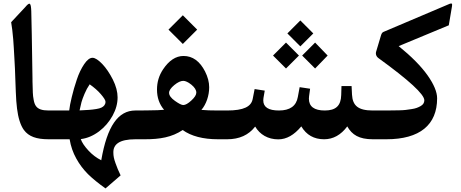

<svg xmlns="http://www.w3.org/2000/svg" viewBox="-20 -787 2603 1085"><path d="M163.6 -342.8C160.6 -548.3 158.2 -675.8 156.7 -724.1C154.8 -774.9 147.5 -776.4 121.6 -745.6L43 -661.6C45.4 -647.5 47.4 -633.3 49.3 -618.2C51.3 -603 53.2 -585 54.7 -564.9C56.2 -544.4 57.1 -527.8 58.1 -514.6C59.1 -501.5 60.1 -481.4 61.5 -454.1C63 -426.8 64 -408.2 64.5 -397.9C64.9 -387.7 65.4 -365.2 66.9 -331.5C68.4 -297.9 68.8 -276.4 69.3 -268.1C70.8 -231 72.8 -199.7 76.2 -173.8C82.5 -122.6 95.2 -79.6 115.2 -52.2C142.6 -15.6 185.1 0 254.9 0H265.1C276.9 0 279.8 -15.1 279.8 -55.7V-106C279.8 -147.5 277.3 -162.6 265.1 -162.6H254.9C217.3 -162.6 194.8 -170.4 182.6 -188.5C177.2 -196.3 172.9 -207.5 170.4 -222.2C167.5 -236.3 166 -250.5 165.5 -263.7C165 -276.9 164.1 -298.3 163.6 -328.1V-342.8Z M260.3 -162.6C240.7 -162.6 238.3 -149.4 238.3 -106.9V-55.2C238.3 -13.7 240.7 0 260.3 0H373.5C379.9 39.6 392.6 75.7 411.1 108.9C429.2 142.1 451.7 171.4 477.5 197.3C503.4 222.7 536.6 249.5 576.2 277.8L661.6 204.1C648.4 176.8 641.6 159.7 632.8 135.3C624 110.8 620.6 94.7 620.6 75.2C619.6 29.3 653.3 0 745.6 0H761.2C773.4 0 775.9 -14.6 775.9 -55.7V-106C775.9 -147.5 773.4 -162.6 761.2 -162.6H745.1C647.5 -162.6 585.4 -74.2 552.2 118.7C525.9 105.5 501.5 87.4 479.5 63.5C457.5 39.6 442.9 18.1 436.5 -1C472.7 -5.4 506.8 -20 539.6 -44.4C571.8 -68.8 597.2 -98.6 616.2 -133.3C635.3 -168 644.5 -202.1 644.5 -236.8C644.5 -267.6 635.7 -301.3 617.7 -337.4C599.6 -373 579.6 -402.8 557.6 -425.8C535.2 -448.7 517.1 -460.4 502.9 -460.4C487.3 -460.4 471.7 -448.2 455.6 -424.3C439.5 -400.4 425.3 -371.1 414.1 -337.4C402.8 -303.7 393.1 -271 385.7 -239.3C377.9 -207.5 373 -181.6 371.1 -162.6ZM429.7 -163.1C434.1 -182.1 437.5 -197.8 440.4 -209.5C443.4 -220.7 449.2 -236.3 457.5 -256.3C465.8 -276.4 475.6 -294.4 486.8 -310.5C511.7 -293 533.2 -274.4 550.3 -254.4C567.4 -234.4 576.2 -220.2 576.2 -211.9C576.2 -196.3 567.4 -186 553.7 -179.2C546.9 -175.8 537.1 -172.9 523.9 -170.9C497.6 -166.5 474.1 -165 429.7 -163.1Z M932.1 -619.6 1013.2 -538.6 1094.2 -619.6 1013.2 -700.7ZM756.3 -162.6C736.8 -162.6 734.4 -149.4 734.4 -106.9V-55.2C734.4 -13.7 736.8 0 756.3 0H798.8C883.3 0 951.2 -11.2 1012.2 -52.2C1060.5 -17.6 1127.4 0 1211.9 0H1232.4C1244.1 0 1247.1 -21 1247.1 -75.2V-78.6C1247.1 -138.7 1244.1 -162.6 1232.4 -162.6H1211.9C1174.3 -162.6 1143.1 -163.6 1118.2 -166C1145.5 -197.8 1162.1 -246.6 1162.1 -293.9C1162.1 -322.8 1154.3 -352.5 1138.7 -383.3C1108.9 -441.4 1068.4 -470.7 1017.1 -470.7C973.6 -470.7 935.1 -445.3 901.4 -395C878.4 -360.4 867.2 -322.8 867.2 -281.2C867.2 -235.8 880.4 -197.8 907.2 -166.5C890.6 -164.6 857.9 -163.6 808.6 -163.1ZM1015.6 -330.1C1027.8 -330.1 1043.5 -322.8 1062 -308.1C1080.1 -293 1089.4 -278.3 1089.4 -263.7C1089.4 -251 1080.1 -236.3 1061.5 -219.2C1043 -202.1 1027.8 -193.4 1015.6 -193.4C1006.3 -193.4 990.7 -201.2 968.8 -216.8C946.8 -232.4 935.5 -247.6 935.5 -262.2C935.5 -275.4 945.3 -290 964.8 -306.2C984.4 -322.3 1001.5 -330.1 1015.6 -330.1Z M1604 -598.1 1677.2 -524.9 1750.5 -598.1 1677.2 -671.4ZM1687.5 -473.1 1760.7 -399.9 1831.5 -473.1 1760.7 -546.4ZM1522.9 -473.1 1596.2 -399.9 1669.4 -473.1 1596.2 -546.4ZM1227.5 -162.6C1208 -162.6 1205.6 -149.4 1205.6 -106.9V-55.2C1205.6 -13.7 1208 0 1227.5 0H1263.7C1332.5 0 1385.3 -23.9 1421.9 -71.8C1448.7 -26.9 1493.7 0.5 1552.7 0.5C1599.1 0.5 1642.1 -23.9 1682.6 -72.8C1711.4 -24.4 1754.4 0 1811.5 0C1862.8 0 1906.7 -24.4 1942.4 -72.8C1969.2 -25.4 2008.8 0 2086.9 0H2099.1C2110.8 0 2113.3 -14.6 2113.3 -55.7V-106C2113.3 -148.4 2111.3 -162.6 2099.1 -162.6H2086.4C2003.9 -162.6 1972.7 -189.9 1969.2 -252L1966.8 -300.8H1909.7L1908.2 -250C1906.7 -189.5 1877.9 -162.6 1815.4 -162.6C1755.4 -162.6 1725.6 -185.1 1725.6 -229.5C1725.6 -231.9 1726.1 -236.8 1726.6 -243.2L1732.4 -285.6L1673.3 -294.4L1663.1 -239.3C1654.3 -188 1618.7 -162.6 1556.2 -162.6C1497.1 -162.6 1467.8 -181.6 1467.8 -219.7C1467.8 -222.7 1468.3 -227.1 1468.8 -232.9L1476.1 -274.9L1418.9 -283.7L1408.2 -229C1400.4 -184.1 1356.9 -162.6 1263.7 -162.6Z M2093.8 -162.6C2074.2 -162.6 2071.8 -149.4 2071.8 -106.9V-55.2C2071.8 -13.7 2074.2 0 2093.8 0H2163.6C2352.5 0 2450.2 -81.5 2450.2 -231.4C2450.2 -267.1 2432.1 -310.5 2395.5 -362.3C2358.9 -413.6 2304.7 -468.3 2232.9 -526.4L2516.1 -644L2534.2 -751.5C2536.6 -766.6 2533.7 -770 2521.5 -765.6L2147.5 -606.9C2141.1 -604.5 2136.2 -598.1 2133.3 -587.9L2105 -493.2C2104.5 -490.7 2104 -488.3 2104 -486.8C2104 -475.1 2108.9 -465.8 2118.2 -459C2291.5 -333.5 2377.9 -253.9 2377.9 -220.2C2377.9 -206.5 2371.1 -195.3 2356.9 -187.5C2342.8 -179.7 2329.6 -173.8 2305.2 -170.4C2280.8 -166.5 2265.1 -164.1 2235.8 -163.6C2204.1 -163.1 2194.8 -162.6 2163.6 -162.6Z"/></svg>

Font: Parastoo
Style: Bold
Weight: 700
Foundry: Saber Rastikerdar (saber.rastikerdar@gmail.com)
Version: Version 2.0.1